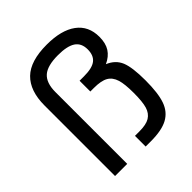

<svg xmlns="http://www.w3.org/2000/svg" viewBox="-194 -821 949 949"><g transform="rotate(-45 280.0 -347.0)"><path d="M276.9 -70.8H308.1Q355.5 -70.8 379.4 -85.4Q404.3 -100.6 413.6 -132.3Q422.9 -163.6 422.9 -225.1Q422.9 -287.6 413.1 -318.8Q402.8 -352.5 377 -367.2Q351.6 -381.8 300.8 -381.8H275.9V-457H307.1Q364.7 -457 389.2 -476.6Q414.1 -496.1 414.1 -538.1Q414.1 -582 383.8 -602.1Q353.5 -622.1 290 -622.1Q216.3 -622.1 184.6 -594.7Q151.9 -566.4 151.9 -502V0H66.9V-493.2Q66.9 -595.2 120.1 -647Q172.9 -698.2 287.1 -698.2Q388.7 -698.2 443.8 -657.7Q499 -617.2 499 -541Q499 -496.6 481 -468.3Q462.4 -439.5 425.8 -422.9Q473.1 -403.3 490.7 -360.8Q507.8 -318.8 507.8 -228Q507.8 -138.7 490.7 -90.3Q473.6 -41.5 431.2 -18.6Q389.6 3.9 313 3.9H276.9Z"/></g></svg>

Font: D-DIN Exp
Style: Regular
Weight: 400
Width: 7
Designer: Charles Nix
Foundry: Datto Inc.
Version: Version 1.00